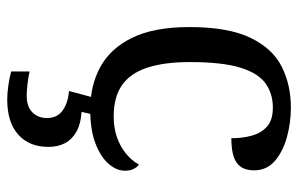

<svg xmlns="http://www.w3.org/2000/svg" viewBox="-167 -419 826 532"><g transform="rotate(90 246.0 -153.0)"><path d="M283 10Q217 10 165.5 -18Q114 -46 84.5 -106.5Q55 -167 55 -265Q55 -372 84.5 -433.5Q114 -495 164.5 -520.5Q215 -546 278 -546Q320 -546 360 -535Q400 -524 426 -501.5Q452 -479 452 -444Q452 -421 442 -407Q432 -393 412.5 -387Q393 -381 363 -381Q363 -413 355.5 -439Q348 -465 330 -480.5Q312 -496 278 -496Q240 -496 211.5 -476Q183 -456 167.5 -406Q152 -356 152 -266Q152 -195 167.5 -148Q183 -101 216 -78Q249 -55 303 -55Q334 -55 360 -64Q386 -73 405.5 -89Q425 -105 436 -125Q444 -119 448.5 -109.5Q453 -100 453 -86Q453 -63 434 -41Q415 -19 377.5 -4.5Q340 10 283 10ZM255 240Q239 240 217.5 237Q196 234 178 229V178Q196 182 214.5 184Q233 186 246 186Q275 186 291 170.5Q307 155 307 130Q307 101 285.5 86Q264 71 232 69L253 -9H300L290 34Q323 36 344.5 48Q366 60 376.5 79.5Q387 99 387 126Q387 179 353 209.5Q319 240 255 240Z"/></g></svg>

Font: Noto Serif Sinhala
Style: Regular
Weight: 400
Designer: Jelle Bosma - Monotype Design Team
Foundry: Monotype Imaging Inc.
Version: Version 2.006